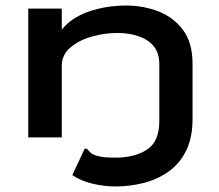

<svg xmlns="http://www.w3.org/2000/svg" viewBox="-20 -496 790 693"><path d="M396 177Q356 177 314 167Q272 157 241 136L286 40Q294 40 297.5 45Q301 50 308.5 56.5Q316 63 336 68Q356 73 396 73Q466 73 510.5 44Q555 15 555 -59V-264Q555 -305 534.5 -329.5Q514 -354 479.5 -365.5Q445 -377 404 -377Q358 -377 311.5 -364Q265 -351 234 -324.5Q203 -298 203 -258V0H82V-465H203V-389Q237 -432 299.5 -454Q362 -476 435 -476Q497 -476 551.5 -455Q606 -434 640.5 -388Q675 -342 675 -265V-67Q675 1 652 47.5Q629 94 589.5 122.5Q550 151 500 164Q450 177 396 177Z"/></svg>

Font: Inconsolata ExtraExpanded
Style: Bold
Weight: 700
Width: 8
Monospace: yes
Designer: Raph Levien, Cyreal, Brenton Simpson
Foundry: Raph Levien, Cyreal, Google
Version: Version 3.100; ttfautohint (v1.8.4.7-5d5b)